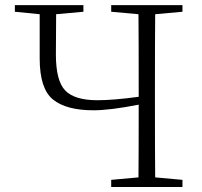

<svg xmlns="http://www.w3.org/2000/svg" viewBox="-20 -743 801 763"><path d="M705.1 -696.3 596.7 -686.5Q595.7 -589.8 595.7 -389.6V-333Q595.7 -134.8 596.7 -38.1L705.1 -28.3V0H421.9V-28.3L530.3 -38.1Q531.2 -130.9 531.2 -327.1Q417 -304.7 351.6 -304.7Q243.2 -304.7 190.4 -347.7Q137.7 -390.6 137.7 -510.7V-686.5L39.1 -696.3V-722.7H311.5V-696.3L203.1 -686.5Q203.1 -660.2 202.6 -605.5Q202.1 -550.8 202.1 -526.4Q202.1 -421.9 239.3 -383.3Q276.4 -344.7 367.2 -344.7Q430.7 -344.7 531.2 -358.4V-389.6Q531.2 -589.8 530.3 -686.5L421.9 -696.3V-722.7H705.1Z"/></svg>

Font: GenYoMin TW TTF ExtraLight
Style: Regular
Weight: 250
Version: Version 1.300